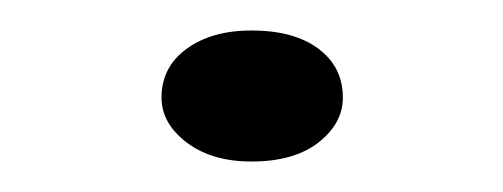

<svg xmlns="http://www.w3.org/2000/svg" viewBox="-20 -93 330 126"><path d="M145 13Q119 13 102.5 0.5Q86 -12 86 -29Q86 -49 102.5 -61Q119 -73 145 -73Q173 -73 189 -61Q205 -49 205 -29Q205 -12 189 0.5Q173 13 145 13Z"/></svg>

Font: BioRhyme SemiExpanded ExtraLight
Style: Regular
Weight: 250
Width: 6
Designer: Aoife Mooney
Foundry: Aoife Mooney Type
Version: Version 1.600;gftools[0.9.33]